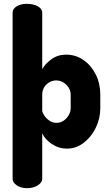

<svg xmlns="http://www.w3.org/2000/svg" viewBox="-20 -768 573 1005"><path d="M122 217Q89 217 67.5 202Q46 187 46 169V-701Q46 -722 67.5 -735Q89 -748 120 -748Q155 -748 178 -735Q201 -722 201 -701V-406Q217 -435 250 -458.5Q283 -482 326 -482Q377 -482 417.5 -453.5Q458 -425 481.5 -377.5Q505 -330 505 -272V-202Q505 -147 481 -98.5Q457 -50 417.5 -20Q378 10 331 10Q287 10 251 -14.5Q215 -39 201 -70V169Q201 187 178 202Q155 217 122 217ZM276 -125Q296 -125 312.5 -136Q329 -147 339.5 -165Q350 -183 350 -202V-272Q350 -291 340 -308Q330 -325 312.5 -336Q295 -347 274 -347Q256 -347 239.5 -338Q223 -329 212 -312.5Q201 -296 201 -272V-189Q201 -181 210.5 -165.5Q220 -150 237 -137.5Q254 -125 276 -125Z"/></svg>

Font: Dosis ExtraBold
Style: Regular
Weight: 800
Designer: EdgarTolentino, PabloImpallari, IginoMarini
Foundry: EdgarTolentino, PabloImpallari, IginoMarini
Version: Version 3.001; ttfautohint (v1.8.2)